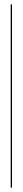

<svg xmlns="http://www.w3.org/2000/svg" viewBox="-20 -770 104 879"><path d="M29 -750H35V89H29Z"/></svg>

Font: Moniqa Cond Display
Style: Regular
Weight: 400
Width: 3
Designer: Rajesh Rajput
Foundry: Rajesh Rajput
Version: Version 1.000